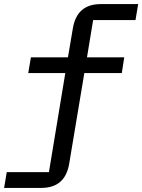

<svg xmlns="http://www.w3.org/2000/svg" viewBox="-64 -718 695 938"><path d="M-44 200 -31 123H175L255 -361H74L87 -438H268L292 -580Q312 -698 428 -698H611L598 -620H391L361 -438H543L531 -361H348L274 82Q254 200 138 200Z"/></svg>

Font: IBM Plex Mono Text
Style: Regular
Weight: 450
Designer: Mike Abbink, Paul van der Laan, Pieter van Rosmalen
Foundry: Bold Monday
Version: Version 2.000